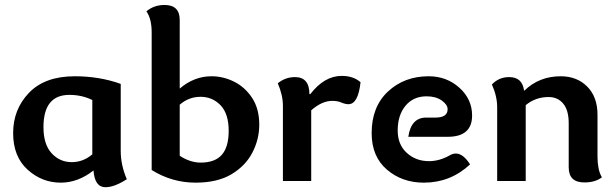

<svg xmlns="http://www.w3.org/2000/svg" viewBox="-20 -740 2516 785"><path d="M411.1 25.4Q367.2 25.4 362.3 -43Q298.8 6.8 228.5 6.8Q151.4 6.8 92.5 -46.6Q33.7 -100.1 33.7 -195.8Q33.7 -293 98.6 -360.6Q163.6 -428.2 285.6 -428.2Q386.7 -428.2 473.6 -397V-122.6Q473.6 -64.9 498.5 -7.3Q447.8 25.4 411.1 25.4ZM273.4 -77.1Q319.8 -77.1 357.4 -108.9V-331.1Q314.5 -352.1 263.7 -352.1Q157.7 -352.1 157.7 -220.2Q157.7 -149.4 191.2 -113.3Q224.6 -77.1 273.4 -77.1Z M800.3 -75.2Q858.9 -75.2 887 -107.2Q915 -139.2 915 -205.1Q915 -274.9 881.8 -309.6Q848.6 -344.2 799.8 -344.2Q752 -344.2 714.8 -312V-103Q757.8 -75.2 800.3 -75.2ZM714.8 -377.9Q773.9 -428.2 844.7 -428.2Q893.1 -428.2 937.7 -405.8Q982.4 -383.3 1011.2 -339.1Q1040 -294.9 1040 -230Q1040 -170.9 1012.2 -116.7Q984.4 -62.5 926.8 -27.8Q869.1 6.8 779.8 6.8Q683.1 6.8 600.1 -44.9V-608.9Q600.1 -633.8 595 -655.8Q589.8 -677.7 578.6 -693.8Q609.9 -719.7 652.8 -719.7Q714.8 -719.7 714.8 -658.2Z M1248.5 -355Q1306.2 -429.7 1377 -429.7Q1424.8 -429.7 1454.1 -403.8Q1444.3 -314 1404.8 -314Q1391.6 -314 1375.7 -320.8Q1359.9 -327.6 1338.4 -327.6Q1296.4 -327.6 1252.4 -289.1V0H1136.7V-307.1Q1136.7 -351.1 1115.7 -399.4Q1146.5 -424.8 1186 -424.8Q1245.1 -424.8 1245.1 -355Z M1722.7 -259.3H1760.7Q1810.1 -259.3 1810.1 -293.5Q1810.1 -312 1786.1 -329.1Q1762.2 -346.2 1724.1 -346.2Q1669.9 -346.2 1637.9 -307.6Q1606 -269 1606 -206.5Q1606 -148.9 1643.1 -115Q1680.2 -81.1 1733.9 -81.1Q1777.3 -81.1 1819.8 -105.5Q1831.5 -112.3 1843.8 -112.3Q1873.5 -112.3 1901.9 -67.9Q1821.8 6.8 1712.9 6.8Q1624 6.8 1561.8 -46.6Q1499.5 -100.1 1499.5 -195.8Q1499.5 -303.7 1566.4 -366Q1633.3 -428.2 1732.4 -428.2Q1806.2 -428.2 1858.2 -381.3Q1910.2 -334.5 1910.2 -267.6Q1910.2 -180.7 1810.5 -180.7H1649.4Q1660.6 -259.3 1722.7 -259.3Z M2122.6 -369.6H2124Q2184.6 -428.2 2272.5 -428.2Q2338.9 -428.2 2380.9 -386Q2422.9 -343.8 2422.9 -271V-100.1Q2422.9 -75.2 2427 -53.2Q2431.2 -31.2 2440.9 -15.1Q2414.1 5.9 2369.1 5.9Q2305.2 5.9 2305.2 -55.7V-235.8Q2305.2 -289.6 2282.7 -316.4Q2260.3 -343.3 2223.1 -343.3Q2169.4 -343.3 2129.4 -310.1V0H2012.7V-302.2Q2012.7 -346.2 1991.2 -394.5Q2019.5 -424.8 2061.5 -424.8Q2115.7 -424.8 2122.6 -369.6Z"/></svg>

Font: ALMAS
Style: Bold
Weight: 700
Designer: ALMAS Font/ by Husham Jawad Kadhim, derived from the Bainsely font by/ Paul James MIller
Foundry: High-Logic / Made with FontCreator
Version: Version 1.411;September 19, 2021;FontCreator 14.0.0.2814 32-